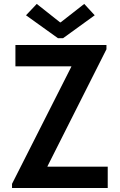

<svg xmlns="http://www.w3.org/2000/svg" viewBox="-20 -946 602 966"><path d="M40.5 0V-21L338.9 -610.4V-612.3H57.6V-719.7H515.6V-698.2L218.8 -109.4V-107.4H522V0ZM165 -926.3 282.2 -833.5H285.2L403.8 -926.3L456.5 -869.1L297.4 -753.9H271.5L110.8 -869.1Z"/></svg>

Font: Reddit Mono SemiBold
Style: Regular
Weight: 600
Monospace: yes
Designer: Stephen Hutchings
Foundry: Reddit
Version: Version 1.014